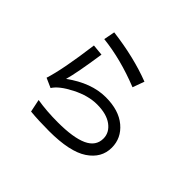

<svg xmlns="http://www.w3.org/2000/svg" viewBox="-166 -1026 1333 1333"><g transform="rotate(45 500.0 -359.5)"><path d="M668 -668 636.7 -582Q441.4 -660.2 261.7 -679.7L277.3 -761.7Q496.1 -734.4 668 -668ZM257.8 35.2 238.3 -58.6Q332 -43 441.4 -43Q593.8 -43 669.9 -78.1Q746.1 -113.3 746.1 -187.5Q746.1 -246.1 693.4 -285.2Q640.6 -324.2 546.9 -324.2Q460.9 -324.2 365.2 -275.4Q269.5 -226.6 238.3 -175.8L168 -207Q207 -328.1 242.2 -597.7L324.2 -589.8Q293 -378.9 269.5 -296.9Q414.1 -402.3 554.7 -402.3Q683.6 -402.3 757.8 -339.8Q832 -277.3 832 -183.6Q832 -82 738.3 -19.5Q644.5 43 441.4 43Q339.8 43 257.8 35.2Z"/></g></svg>

Font: Droid Sans Fallback
Style: Regular
Weight: 400
Designer: Steve Matteson
Foundry: Ascender Corporation
Version: 3.00 (Khmer version)